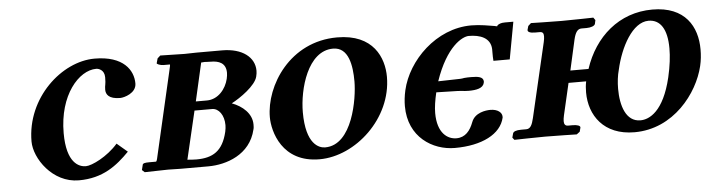

<svg xmlns="http://www.w3.org/2000/svg" viewBox="-37 -580 2699 727"><g transform="rotate(-5 1313.0 -216.5)"><path d="M238 10C330 10 384 -33 432 -82L392 -116C352 -70 292 -41 269 -41C243 -41 196 -59 196 -173C196 -318 274 -405 340 -405C348 -405 371 -399 371 -370C371 -340 367 -342 367 -323C367 -306 377 -287 421 -287C436 -287 483 -300 483 -337C483 -387 447 -444 337 -444C212 -444 72 -318 72 -152C72 -88 138 10 238 10Z M489 1C514 0 553 0 578 -1L625 0H731C799 0 891 -30 913 -124C915 -130 915 -137 915 -143C915 -185 880 -215 840 -230C873 -247 933 -289 941 -323C943 -331 944 -338 944 -345C944 -396 898 -433 821 -433H724C709 -433 693 -432 678 -432L586 -434L575 -424L570 -406C569 -403 583 -397 595 -397H619C621 -397 618.9 -389 615 -372L542 -55C539 -40 537 -36 535 -35H510C492 -35 485 -33 484 -28L479 -8ZM697 -215H764C789 -215 809 -188 809 -150C809 -143 808 -134 806 -125C789 -53 751 -30 688 -30C677 -30 666 -31 654 -32ZM705 -249 738 -394C743 -394 747 -395 751 -395C756 -395 763 -394 775 -394C804 -394 832 -385 832 -347C832 -340 831 -333 829 -324C820 -286 790 -249 747 -249Z M979 -165C979 -111 1010 10 1153 10C1290 10 1434 -121 1434 -279C1434 -351 1397 -444 1259 -444C1079 -444 979 -285 979 -165ZM1105 -173C1105 -260 1143 -403 1240 -403C1299 -403 1310 -333 1310 -272C1310 -208 1282 -33 1178 -33C1155 -33 1105 -50 1105 -173Z M1696 -202C1701 -202 1706 -201 1711 -201C1718 -200 1728 -199 1738 -199C1767 -199 1793 -204 1797 -224C1798 -226 1798 -228 1798 -229C1798 -247 1778 -250 1752 -250C1743 -250 1733 -250 1725 -249C1719 -248 1715 -247 1709 -247C1682 -247 1654 -245 1626 -245C1670 -374 1732 -406 1756 -406C1799 -406 1838 -392 1840 -349V-334C1840 -325 1840 -314 1841 -304H1903L1929 -445H1897C1881 -445 1875 -441 1870 -438C1868 -436 1866 -434 1867 -433C1865 -433 1861 -434 1857 -435C1837 -438 1803 -445 1769 -445C1635 -445 1524.2 -333 1499 -222C1494 -200 1492 -180 1492 -162C1492 -44 1583 12 1667 12C1770 12 1843 -25 1857 -87V-91C1857 -106 1841 -120 1813 -120C1796 -120 1754.1 -115 1741 -80C1729 -48 1710 -24 1676 -24C1643 -24 1604 -49 1604 -126C1604 -148 1608 -174 1615 -204Z M2037 -358 1971 -75C1964.9 -49 1958 -35 1942 -35H1923C1904 -35 1893 -31 1891 -23L1887 -8L1894 1C1894 1 1976 -1 2011 -1C2050 -1 2131 1 2131 1L2143 -8L2147 -23C2149 -31 2135 -35 2119 -35H2101C2090 -35 2086 -42 2086 -53C2086 -59 2087 -66 2089 -75L2117 -196H2184C2181 -182 2180 -168 2180 -154C2180 -67 2233 12 2350 12C2499 12 2595 -115 2619 -216C2624 -237 2626 -258 2626 -279C2626 -365 2582 -445 2457 -445C2330 -445 2236 -361 2197 -242H2128L2154 -358C2160 -383 2168 -397 2184 -397H2203C2219 -397 2234 -402 2236 -410L2239 -424L2232 -434C2232 -434 2150 -432 2111 -432C2075 -432 1995 -434 1995 -434L1984 -424L1980 -410C1978 -402 1988 -397 2007 -397H2025C2036 -397 2040 -392 2040 -380C2040 -374 2039 -367 2037 -358ZM2439 -404C2484 -404 2509 -366 2509 -293C2509 -263 2505 -227 2495 -184C2465 -57 2410 -31 2376 -31C2321 -31 2302 -93 2302 -157C2302 -182 2305 -208 2311 -229C2330 -314 2378 -404 2439 -404Z"/></g></svg>

Font: Linux Libertine O
Style: Bold Italic
Weight: 700
Italic angle: -11.5°
Designer: Philipp H. Poll
Foundry: Philipp H. Poll
Version: Version 4.1.0